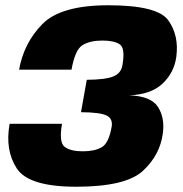

<svg xmlns="http://www.w3.org/2000/svg" viewBox="-20 -701 694 729"><path d="M269.5 8Q457 8 522.5 -52.2Q588 -112.5 598.5 -196Q606 -255 579.2 -295.8Q552.5 -336.5 470 -339Q553.5 -342 597.5 -383.8Q641.5 -425.5 649.5 -486Q660 -566.5 619 -623.8Q578 -681 391 -681Q211 -681 140.8 -609.5Q70.5 -538 52.5 -436.5H251.5Q265 -512.5 293.5 -529.8Q322 -547 368.5 -547Q413 -547 434.5 -532.8Q456 -518.5 445 -454.5Q440.5 -423.5 410.8 -411Q381 -398.5 309.5 -398L287.5 -275Q359 -274.5 384 -262.8Q409 -251 404 -220Q393 -157 366 -141.8Q339 -126.5 294 -126.5Q248.5 -126.5 225.8 -143.2Q203 -160 215.5 -231H16.5Q-1.5 -130 44 -61Q89.5 8 269.5 8Z"/></svg>

Font: Anybody UltraCondensed Thin ExtraBold
Style: Italic
Weight: 800
Italic angle: -10°
Version: Version 1.111